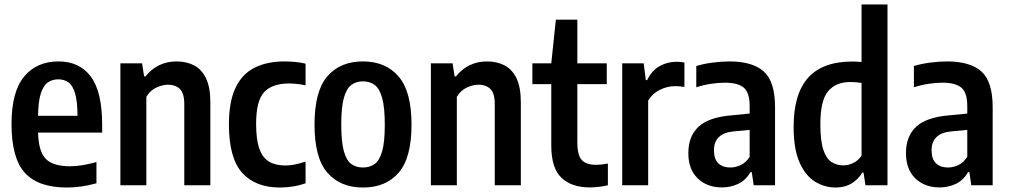

<svg xmlns="http://www.w3.org/2000/svg" viewBox="-20 -828 4508 858"><path d="M278.5 10Q151.5 10 91.5 -55.2Q31.5 -120.5 31.5 -274Q31.5 -417.5 87.5 -485.5Q143.5 -553.5 241.5 -553.5Q335.5 -553.5 386 -485.5Q436.5 -417.5 436.5 -271V-235.5H150Q152.5 -149.5 185.5 -117.2Q218.5 -85 292.5 -85Q319.5 -85 348.8 -89.8Q378 -94.5 411 -104V-9Q374.5 1 343 5.5Q311.5 10 278.5 10ZM240.5 -473.5Q214 -473.5 194 -459.8Q174 -446 162.5 -410.8Q151 -375.5 150 -310.5H326.5Q326 -375.5 315.5 -410.8Q305 -446 286 -459.8Q267 -473.5 240.5 -473.5Z M518 0V-545H615L624 -486.5H630Q683.5 -553.5 769.5 -553.5Q812.5 -553.5 846.5 -536.2Q880.5 -519 900.2 -478.8Q920 -438.5 920 -370.5V0H803.5V-362Q803.5 -412 783.5 -430.8Q763.5 -449.5 731 -449.5Q707 -449.5 679.5 -437.2Q652 -425 634 -395.5V0Z M1231 10Q1121.5 10 1062.2 -55.8Q1003 -121.5 1003 -272Q1003 -374.5 1032.8 -436.2Q1062.5 -498 1118.2 -525.8Q1174 -553.5 1251.5 -553.5Q1275 -553.5 1298.8 -551.2Q1322.5 -549 1345.5 -543.5V-446.5Q1326 -451 1306.5 -453Q1287 -455 1272 -455Q1196 -455 1160.2 -416Q1124.5 -377 1124.5 -274.5Q1124.5 -203 1139.2 -162.5Q1154 -122 1183 -105.2Q1212 -88.5 1255.5 -88.5Q1295 -88.5 1345.5 -106V-9Q1317 1 1287.8 5.5Q1258.5 10 1231 10Z M1602 10Q1501 10 1443.2 -56Q1385.5 -122 1385.5 -270.5Q1385.5 -421 1443 -487.2Q1500.5 -553.5 1602 -553.5Q1703.5 -553.5 1761.2 -486.2Q1819 -419 1819 -271.5Q1819 -122.5 1761.5 -56.2Q1704 10 1602 10ZM1602 -79.5Q1632.5 -79.5 1654.2 -95.2Q1676 -111 1687.8 -152Q1699.5 -193 1699.5 -269.5Q1699.5 -348 1687.8 -390.2Q1676 -432.5 1654 -448.5Q1632 -464.5 1602 -464.5Q1572 -464.5 1550.2 -448.5Q1528.5 -432.5 1516.8 -391Q1505 -349.5 1505 -272.5Q1505 -194.5 1516.5 -152.8Q1528 -111 1549.8 -95.2Q1571.5 -79.5 1602 -79.5Z M1905.5 0V-545H2002.5L2011.5 -486.5H2017.5Q2071 -553.5 2157 -553.5Q2200 -553.5 2234 -536.2Q2268 -519 2287.8 -478.8Q2307.5 -438.5 2307.5 -370.5V0H2191V-362Q2191 -412 2171 -430.8Q2151 -449.5 2118.5 -449.5Q2094.5 -449.5 2067 -437.2Q2039.5 -425 2021.5 -395.5V0Z M2616 9.5Q2534 9.5 2488.8 -33.8Q2443.5 -77 2443.5 -177.5V-452H2359V-545H2443.5L2464 -740H2560V-545H2691.5V-452H2560V-191.5Q2560 -134.5 2579.8 -113Q2599.5 -91.5 2644 -91.5Q2656 -91.5 2669 -93Q2682 -94.5 2696.5 -97V0Q2679.5 4 2657.8 6.8Q2636 9.5 2616 9.5Z M2760.5 0V-545H2856.5L2866 -470H2872Q2893 -513.5 2928 -532.8Q2963 -552 3004 -552Q3014 -552 3023 -551Q3032 -550 3038.5 -548.5V-439.5Q3028 -441.5 3017.8 -442.2Q3007.5 -443 2997 -443Q2961 -443 2927.8 -426Q2894.5 -409 2876.5 -378.5V0Z M3206 9.5Q3139.5 9.5 3097.8 -31Q3056 -71.5 3056 -143.5Q3056 -219 3101.5 -261.5Q3147 -304 3248 -312.5L3330 -320.5V-354Q3330 -414 3303.8 -436.2Q3277.5 -458.5 3219 -458.5Q3191 -458.5 3157.5 -453.5Q3124 -448.5 3091.5 -438V-533Q3124 -543 3164 -548.2Q3204 -553.5 3239.5 -553.5Q3343 -553.5 3393.2 -508.5Q3443.5 -463.5 3443.5 -349V0H3348L3339.5 -58.5H3333.5Q3312.5 -22.5 3279.2 -6.5Q3246 9.5 3206 9.5ZM3170.5 -156.5Q3170.5 -117 3190 -98.2Q3209.5 -79.5 3244 -79.5Q3265.5 -79.5 3288.5 -89.5Q3311.5 -99.5 3330 -127V-247.5L3260 -241Q3170.5 -233 3170.5 -156.5Z M3714 10Q3664.5 10 3621.8 -16.5Q3579 -43 3552.8 -102.5Q3526.5 -162 3526.5 -261.5Q3526.5 -408 3591.2 -480.5Q3656 -553 3788.5 -553Q3808 -553 3830 -551V-808H3946V0H3847.5L3839 -56.5H3833Q3816.5 -27.5 3786.2 -8.8Q3756 10 3714 10ZM3749 -89Q3772 -89 3794.2 -100.2Q3816.5 -111.5 3830 -133V-457.5Q3805 -461.5 3780 -461.5Q3715 -461.5 3680.5 -420.2Q3646 -379 3646 -272.5Q3646 -197.5 3659.5 -158Q3673 -118.5 3696.2 -103.8Q3719.5 -89 3749 -89Z M4178.5 9.5Q4112 9.5 4070.2 -31Q4028.5 -71.5 4028.5 -143.5Q4028.5 -219 4074 -261.5Q4119.5 -304 4220.5 -312.5L4302.5 -320.5V-354Q4302.5 -414 4276.2 -436.2Q4250 -458.5 4191.5 -458.5Q4163.5 -458.5 4130 -453.5Q4096.5 -448.5 4064 -438V-533Q4096.5 -543 4136.5 -548.2Q4176.5 -553.5 4212 -553.5Q4315.5 -553.5 4365.8 -508.5Q4416 -463.5 4416 -349V0H4320.5L4312 -58.5H4306Q4285 -22.5 4251.8 -6.5Q4218.5 9.5 4178.5 9.5ZM4143 -156.5Q4143 -117 4162.5 -98.2Q4182 -79.5 4216.5 -79.5Q4238 -79.5 4261 -89.5Q4284 -99.5 4302.5 -127V-247.5L4232.5 -241Q4143 -233 4143 -156.5Z"/></svg>

Font: Encode Sans Condensed SemiBold
Style: Regular
Weight: 600
Width: 3
Designer: Multiple Designers
Foundry: Impallari Type
Version: Version 3.000; ttfautohint (v1.8.3) -l 8 -r 50 -G 200 -x 14 